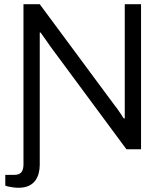

<svg xmlns="http://www.w3.org/2000/svg" viewBox="-20 -706 777 908"><path d="M67 182Q56 182 44.5 180.5Q33 179 23 177Q13 175 5 172V121H47Q71 121 81 108.5Q91 96 91 72V-686H168L519 -212Q525 -205 533.5 -193Q542 -181 550.5 -168.5Q559 -156 565 -146H570Q570 -163 570 -179.5Q570 -196 570 -212V-686H647V0H578L220 -484Q213 -494 198 -515.5Q183 -537 172 -552H168Q168 -535 168 -518.5Q168 -502 168 -484V73Q168 94 163 113.5Q158 133 146.5 148.5Q135 164 115.5 173Q96 182 67 182Z"/></svg>

Font: Archivo SemiBold Light
Style: Regular
Weight: 300
Version: Version 2.001